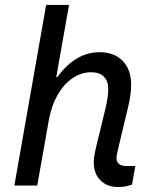

<svg xmlns="http://www.w3.org/2000/svg" viewBox="-20 -750 640 776"><path d="M459 6Q413 6 386 -21Q359 -48 359 -93.5Q359 -106 361.2 -120.2Q363.5 -134.5 369.5 -160L406 -310.5Q412 -336 414.8 -355.2Q417.5 -374.5 417.5 -390.5Q417.5 -423 399.5 -440.5Q381.5 -458 348.5 -458Q308 -458 272.8 -433.8Q237.5 -409.5 212.8 -366.2Q188 -323 177.5 -265.5L130.5 0H38L166.5 -730H259L203 -413.5L175.5 -438.5H212Q285 -539 382.5 -539Q442 -539 476 -503.8Q510 -468.5 510 -407.5Q510 -387.5 507 -365.2Q504 -343 497.5 -316L459.5 -157.5Q454.5 -137 452.8 -127.5Q451 -118 451 -111Q451 -79 492 -79H527L513.5 -4Q500 1 486.5 3.5Q473 6 459 6Z"/></svg>

Font: Google Sans Code
Style: Italic
Weight: 400
Italic angle: -10°
Monospace: yes
Designer: Google Sans Code Authors
Foundry: Google LLC
Version: Version 6.000